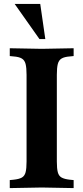

<svg xmlns="http://www.w3.org/2000/svg" viewBox="-20 -960 427 983"><path d="M30 3V-38L50 -40Q78 -43 92 -51Q106 -59 111 -78Q116 -97 116 -133V-577Q116 -613 111 -632.5Q106 -652 91.5 -660.5Q77 -669 50 -671L30 -673V-713L194 -710L357 -713V-673L337 -671Q310 -669 295.5 -660.5Q281 -652 276 -632.5Q271 -613 271 -577V-133Q271 -97 276 -78Q281 -59 295.5 -51Q310 -43 337 -40L357 -38V3L194 0ZM212 -760H182L55 -940H186Z"/></svg>

Font: Baskervville SC
Style: Regular
Weight: 400
Designer: Alexis Faudot, Rémi Forte, Morgane Pierson, Rafael Ribas, Tanguy Vanlaeys, Rosalie Wagner, Thomas Huot-Marchand
Foundry: ANRT
Version: Version 1.100